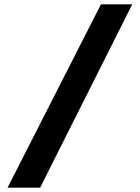

<svg xmlns="http://www.w3.org/2000/svg" viewBox="-20 -720 648 890"><path d="M448 -700 15 150H166L593 -700Z"/></svg>

Font: Jost
Style: Bold
Weight: 700
Version: Version 3.710